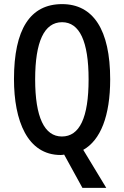

<svg xmlns="http://www.w3.org/2000/svg" viewBox="-20 -744 603 934"><path d="M516 -358C516 -600 433 -724 282 -724C127 -724 48 -602 48 -359C48 -157 113 10 275 10C281 10 289 9 292 8L381 170H497L385 -15C469 -62 516 -180 516 -358ZM151 -358C151 -541 195 -636 282 -636C367 -636 411 -543 411 -358C411 -171 367 -80 281 -80C196 -80 151 -174 151 -358Z"/></svg>

Font: Noto Sans Khmer ExtraCondensed Medium
Style: Regular
Weight: 500
Width: 2
Designer: Danh Hong and the Monotype Design Team
Foundry: Monotype Imaging Inc.
Version: Version 2.004